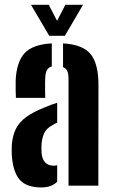

<svg xmlns="http://www.w3.org/2000/svg" viewBox="-20 -794 484 821"><path d="M30.5 -128.5Q30 -138.5 30 -151.5Q30 -164.5 30.5 -174.5Q33.5 -214 47.8 -242.8Q62 -271.5 92 -293.5Q122 -315.5 171.5 -335Q185.5 -341 198.5 -345.8Q211.5 -350.5 224.5 -354.5V-269.5Q219.5 -267.5 214.5 -264.8Q209.5 -262 204.5 -259Q177.5 -244.5 168.2 -222.8Q159 -201 157.5 -174.5Q157 -165 157.2 -156.2Q157.5 -147.5 158 -138.5Q160.5 -112.5 173.5 -99Q186.5 -85.5 210 -85.5Q216.5 -85.5 224.5 -87.5V-17Q200.5 7.5 157 7.5Q95 7.5 65.8 -23.8Q36.5 -55 30.5 -128.5ZM48 -375.5Q47.5 -384.5 47 -408Q46.5 -431.5 47 -448.5Q50 -527 84.2 -565.5Q118.5 -604 201.5 -608.5V-510Q187.5 -506 181 -494.8Q174.5 -483.5 173.5 -463Q173 -454.5 172.8 -437.8Q172.5 -421 172.8 -403.5Q173 -386 173.5 -375.5ZM273 0V-458.5Q273 -477.5 268 -489.5Q263 -501.5 249.5 -507V-608.5Q336 -603.5 368.8 -561Q401.5 -518.5 401 -428.5L400.5 0ZM190.5 -641 112.5 -773.5H188.5L224 -705L259.5 -773.5H335L257.5 -641Z"/></svg>

Font: Big Shoulders Stencil Display Thin ExtraBold
Style: Regular
Weight: 800
Version: Version 2.001